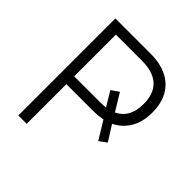

<svg xmlns="http://www.w3.org/2000/svg" viewBox="-191 -863 1006 1006"><g transform="rotate(45 312.0 -359.5)"><path d="M96 0V-719H357Q429 -719 479 -694Q529 -669 555.5 -622Q582 -575 582 -507Q582 -435 551.5 -386Q521 -337 467 -313L468 -326L528 -231L487 -201L419 -312L437 -304Q419 -299 399.5 -296.5Q380 -294 357 -294H158V0ZM158 -352H350Q367 -352 380.5 -353Q394 -354 406 -357L397 -345L343 -435L385 -464L447 -362L433 -365Q518 -398 518 -507Q518 -583 476 -622Q434 -661 350 -661H158Z"/></g></svg>

Font: Nunitoga
Style: Light
Weight: 300
Designer: Vernon Adams
Foundry: Vernon Adams
Version: Version 1.0